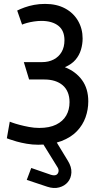

<svg xmlns="http://www.w3.org/2000/svg" viewBox="-20 -730 501 983"><path d="M102 -412 129 -323H207Q237 -323 260.5 -315.5Q284 -308 301 -293.5Q318 -279 327 -257Q336 -235 336 -207Q336 -168 319 -138.5Q302 -109 267.5 -92Q233 -75 181 -75Q155 -75 128.5 -80Q102 -85 79.5 -91Q57 -97 43.5 -102Q30 -107 30 -107L15 -22Q15 -22 28.5 -17Q42 -12 65 -5.5Q88 1 117 6Q146 11 176 11Q246 11 295 -8Q344 -27 374 -58.5Q404 -90 418 -129.5Q432 -169 432 -211Q432 -276 400 -320Q368 -364 312 -386Q347 -401 366.5 -424Q386 -447 394.5 -475.5Q403 -504 403 -533Q403 -583 379.5 -623.5Q356 -664 313 -687Q270 -710 211 -710Q181 -710 154.5 -705Q128 -700 106 -692Q84 -684 68 -676L93 -604Q102 -608 118 -612.5Q134 -617 154 -620Q174 -623 192 -623Q220 -623 242 -616.5Q264 -610 279.5 -597.5Q295 -585 302.5 -566.5Q310 -548 310 -524Q310 -489 295.5 -464Q281 -439 255 -425.5Q229 -412 196 -412ZM195 -8V-2L273 124Q282 137 279.5 149Q277 161 267.5 165.5Q258 170 241 165L140 130L117 191L222 226Q255 237 283 229.5Q311 222 327.5 202Q344 182 345.5 153.5Q347 125 328 94L269 -3V-7Z"/></svg>

Font: Advent Pro SemiBold
Style: Regular
Weight: 600
Designer: VivaRado, Andreas Kalpakidis
Foundry: VivaRado, Andreas Kalpakidis
Version: Version 3.000